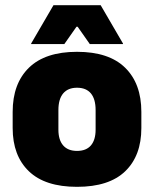

<svg xmlns="http://www.w3.org/2000/svg" viewBox="-20 -708 596 743"><path d="M278 15Q154.5 15 91.8 -45.2Q29 -105.5 29 -212.5V-275Q29 -384.5 92 -446Q155 -507.5 278 -507.5Q401.5 -507.5 464.2 -446Q527 -384.5 527 -275V-212.5Q527 -105.5 464.5 -45.2Q402 15 278 15ZM278 -124Q313.5 -124 331.8 -145.2Q350 -166.5 350 -206V-282Q350 -324.5 331.8 -346.5Q313.5 -368.5 278 -368.5Q243 -368.5 224.5 -346.5Q206 -324.5 206 -282V-206Q206 -166.5 224.5 -145.2Q243 -124 278 -124ZM100.5 -539.5 187 -688H369.5L456 -539.5V-537.5H327.5L280.5 -604.5H276L229 -537.5H100.5Z"/></svg>

Font: Anek Kannada ExtraBold
Style: Regular
Weight: 800
Version: Version 1.003